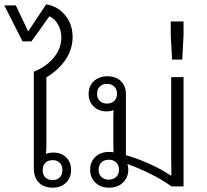

<svg xmlns="http://www.w3.org/2000/svg" viewBox="-31 -860 953 886"><path d="M212 6Q171 6 148 -18Q125 -42 125 -83V-529Q184 -553 218 -595Q252 -637 252 -687Q252 -720 237 -746.5Q222 -773 197 -785L114 -669H73L-11 -835H42L99 -715L182 -840Q236 -831 270 -789.5Q304 -748 304 -689Q304 -634 272.5 -586Q241 -538 183 -503V-184Q183 -178 182.5 -168.5Q182 -159 181 -150Q196 -156 215 -156Q251 -156 274 -134Q297 -112 297 -76Q297 -39 273.5 -16.5Q250 6 212 6ZM212 -29Q233 -29 245 -41.5Q257 -54 257 -75Q257 -96 245 -108.5Q233 -121 212 -121Q190 -121 178 -108.5Q166 -96 166 -75Q166 -54 178 -41.5Q190 -29 212 -29Z M472 6Q433 6 409 -17.5Q385 -41 385 -77Q385 -113 409 -136Q433 -159 472 -159Q483 -159 493 -157Q492 -179 492 -203V-329Q492 -343 493 -352Q479 -346 461 -346Q425 -346 401.5 -368.5Q378 -391 378 -427Q378 -463 402 -485.5Q426 -508 464 -508Q505 -508 527.5 -485Q550 -462 550 -427V-144Q603 -129 658.5 -104Q714 -79 757 -50H760Q759 -88 759 -128.5Q759 -169 759 -219V-504H816V0H760Q719 -30 662.5 -58Q606 -86 557 -103Q561 -91 561 -77Q561 -41 536.5 -17.5Q512 6 472 6ZM463 -382Q484 -382 496.5 -394.5Q509 -407 509 -427Q509 -448 496.5 -460.5Q484 -473 463 -473Q442 -473 429.5 -460.5Q417 -448 417 -427Q417 -406 429.5 -394Q442 -382 463 -382ZM471 -31Q492 -31 505 -43.5Q518 -56 518 -77Q518 -98 505 -110.5Q492 -123 471 -123Q450 -123 437 -110.5Q424 -98 424 -77Q424 -56 437 -43.5Q450 -31 471 -31Z M763 -585 757 -697V-761H816V-697L810 -585Z"/></svg>

Font: Noto Sans Thai Looped UI Light
Style: Regular
Weight: 300
Designer: Cadson Demak Team
Foundry: Cadson Demak Co., Ltd.
Version: Version 1.000